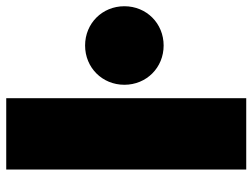

<svg xmlns="http://www.w3.org/2000/svg" viewBox="-117 -693 810 616"><g transform="rotate(-90 288.0 -385.0)"><path d="M52 0H281V-770H52ZM450 -265C521 -265 576 -320 576 -391C576 -462 521 -517 450 -517C379 -517 324 -462 324 -391C324 -320 379 -265 450 -265Z"/></g></svg>

Font: Bounded ExtBd
Style: Regular
Weight: 800
Designer: Vlad Churkin
Version: Version 3.0